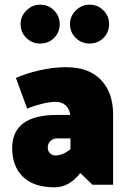

<svg xmlns="http://www.w3.org/2000/svg" viewBox="-20 -789 549 820"><path d="M217 -354Q243 -354 259.5 -340Q276 -326 280 -298H222Q32 -298 32 -156Q32 -79 78 -34Q124 11 214 11Q275 11 323 -50L375 0H463V-300Q463 -394 411 -448Q359 -502 262 -502Q206 -502 148 -488.5Q90 -475 48 -456L96 -325Q124 -337 158.5 -345.5Q193 -354 217 -354ZM225 -198H281V-152Q248 -125 217 -125Q203 -125 193.5 -134.5Q184 -144 184 -159Q184 -176 195.5 -187Q207 -198 225 -198ZM235 -686Q235 -720 211 -744.5Q187 -769 151 -769Q118 -769 93 -744.5Q68 -720 68 -686Q68 -651 92.5 -627Q117 -603 151 -603Q187 -603 211 -627Q235 -651 235 -686ZM446 -686Q446 -720 422 -744.5Q398 -769 362 -769Q329 -769 304 -744.5Q279 -720 279 -686Q279 -651 303.5 -627Q328 -603 362 -603Q398 -603 422 -627Q446 -651 446 -686Z"/></svg>

Font: Catamaran
Style: Regular
Weight: 900
Designer: Pria Ravichandran
Version: Version 1.001;PS 001.000;hotconv 1.0.70;makeotf.lib2.5.58329